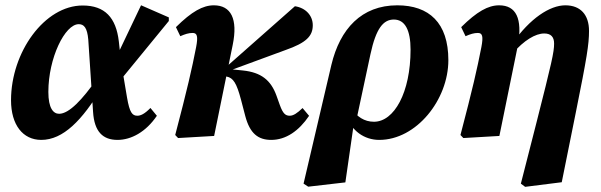

<svg xmlns="http://www.w3.org/2000/svg" viewBox="-20 -519 2295 733"><path d="M137.5 15.1C221.2 15.1 293.9 -59.8 368.7 -184.5H375.5L350 -218C294.8 -139.2 243.8 -84.6 205.7 -84.6C183.3 -84.6 164.6 -106.3 164.6 -168C164.6 -297.8 227.9 -426.7 280.6 -426.7C300.5 -426.7 313 -413.3 317 -367.8L335.3 -91.8C340.1 -15.6 373.2 15.1 428.6 15.1C480.8 15.1 537 -15.1 578.9 -77L554.3 -106.8C531.7 -83.6 516.7 -77.2 504.4 -77.2C485.3 -77.2 474.9 -88.5 465 -146.5L447.6 -250L443.1 -274.9L433.6 -361.3C423 -451.7 380.4 -498 295.6 -498C150.1 -498 22.1 -320 22.1 -136.3C22.1 -42.2 67.4 15.1 137.5 15.1ZM439.7 -213.1 624.5 -438.8V-452.6L518.5 -498.9L406.2 -263.1L439.7 -213.1Z M648.9 -3.6 659.9 8 797.5 0 868.5 -347.9C888.7 -446.9 861.8 -498.7 796.4 -498.7C754.8 -498.7 711.9 -475 651.7 -415.4L668.3 -380.8C686.8 -388.9 700.4 -393.2 715.4 -393.2C732.8 -393.2 736.6 -380.5 728.8 -339.3C712.5 -255.5 695.1 -179.6 648.9 -3.6ZM1015.5 15.1C1071.7 15.1 1121.1 -19.3 1160 -76.8L1135.1 -106.5C1114.3 -86.6 1100 -77.2 1086.3 -77.2C1070.5 -77.2 1060.6 -84.1 1048.3 -118L1035.6 -153.6C1014.1 -213.3 976.5 -242.7 907.6 -249.9L856.1 -255.1L844.5 -245L1070.1 -328C1149.1 -355.6 1174.1 -381.2 1174.1 -422.7C1174.1 -459.7 1146.8 -489.2 1105.9 -495.2L840 -260.3L829.2 -250.9H822.8V-230.4L845.1 -226.7C870.5 -221.9 883.4 -201.6 900.1 -138.3L916.4 -75.9C934 -9.3 965.6 15.1 1015.5 15.1Z M1156.7 193.7 1298.5 177.3 1332.1 -55.8 1341.4 -64.7 1394.3 -312.1C1415.6 -410.9 1443.5 -444.4 1483.5 -444.4C1526.4 -444.4 1547.4 -403.6 1547.4 -329.4C1547.4 -165.8 1484.8 -54.2 1407.7 -54.2C1370.6 -54.2 1343.1 -73.4 1320.1 -105.5L1300.1 -83.2C1320.1 -18.8 1371.6 15.1 1427.8 15.1C1569.8 15.1 1691.7 -138.3 1691.7 -289.4C1691.7 -431.9 1618.1 -498.7 1496.7 -498.7C1360.5 -498.7 1278 -409 1245.1 -271.2L1138.9 182.1L1156.7 193.7Z M1737.9 -3.6 1748.9 8 1886.5 0 1957.5 -347.9C1974.7 -447.9 1950.8 -498.7 1885.4 -498.7C1843.8 -498.7 1800.9 -475 1740.7 -415.4L1757.3 -380.8C1775.8 -388.9 1789.4 -393.2 1804.4 -393.2C1821.8 -393.2 1825.6 -380.5 1817.8 -339.3C1801.5 -255.5 1784.1 -179.6 1737.9 -3.6ZM1968.5 182.1 1984.9 194.3 2124.6 176.7 2178.1 -88.7C2220.7 -300.1 2228.7 -349.9 2228.7 -400.9C2228.7 -462.4 2196.4 -498.7 2138.3 -498.7C2079.1 -498.7 2003.1 -448.7 1936.4 -353.3H1925.7L1936.8 -314.6C1980.6 -365.5 2024.6 -391.2 2057.7 -391.2C2083.3 -391.2 2095.4 -378 2095.4 -352.7C2095.4 -319.9 2086.7 -281.9 2027.7 -49.4L1968.5 182.1Z"/></svg>

Font: Source Serif 4 Variable
Style: Italic
Weight: 400
Italic angle: -12°
Designer: Frank Grießhammer
Foundry: Adobe Systems Incorporated
Version: Version 4.004;hotconv 1.0.116;makeotfexe 2.5.65601